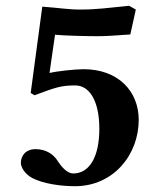

<svg xmlns="http://www.w3.org/2000/svg" viewBox="-20 -633 554 663"><path d="M323 -188C323 -90 288 -34 233 -34C213 -34 194 -54 178 -79C165 -99 140 -118 103 -118C67 -118 52 -93 52 -71C52 -54 67 -31 92 -18C131 2 191 10 239 10C372 10 459 -99 459 -219C459 -319 387 -394 269 -394C238 -394 175 -387 151 -381L170 -513C202 -510 273 -508 315 -508C351 -508 369 -510 430 -514L449 -600L426 -613C353 -606 316 -600 256 -600C215 -600 183 -606 126 -610L86 -312L99 -304C172 -331 190 -338 240 -338C287 -338 323 -288 323 -188Z"/></svg>

Font: Libertinus Serif
Style: Bold
Weight: 700
Designer: Philipp H. Poll, Khaled Hosny
Foundry: Caleb Maclennan
Version: Version 7.050;RELEASE